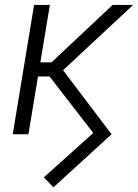

<svg xmlns="http://www.w3.org/2000/svg" viewBox="-20 -556 571 795"><path d="M201.2 219.7 161.6 178.2 366.2 -5.4 182.1 -243.2 221.7 -291 441.9 0ZM32.7 0 121.1 -535.6H186.5L97.7 0ZM109.9 -239.3 120.1 -297.9H193.4L446.3 -535.6H531.2L213.4 -239.3Z"/></svg>

Font: Inter 20pt Light
Style: Italic
Weight: 300
Italic angle: -9.3988°
Version: Version 4.001;git-66647c0bb